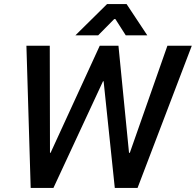

<svg xmlns="http://www.w3.org/2000/svg" viewBox="-20 -925 964 945"><path d="M110 -700H225L226 -173H229L471 -700H563L615 -173H619L804 -700H924L657 0H545L490 -525H487L243 0H131ZM507 -905H603L705 -751H599L548 -831H542L463 -751H351Z"/></svg>

Font: Chakra Petch SemiBold
Style: Italic
Weight: 600
Italic angle: -10°
Designer: Katatrad Aksorn Co.,Ltd.
Foundry: Cadson Demak Co.,Ltd.
Version: Version 1.000; ttfautohint (v1.6)